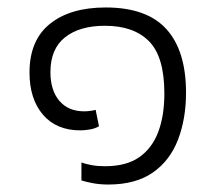

<svg xmlns="http://www.w3.org/2000/svg" viewBox="-20 -484 582 514"><path d="M270 10Q248 10 229 6.5Q210 3 198 -1V-49Q209 -45 225 -42Q241 -39 261 -39Q318 -39 352.5 -63Q387 -87 403.5 -130.5Q420 -174 420 -234Q420 -332 379 -373.5Q338 -415 261 -415Q193 -415 154 -384Q115 -353 115 -291Q115 -242 139 -214Q163 -186 205 -186Q213 -186 221 -187Q229 -188 236 -190L245 -146Q235 -140 221 -137.5Q207 -135 195 -135Q131 -135 95 -177Q59 -219 59 -290Q59 -376 113.5 -420Q168 -464 263 -464Q373 -464 425.5 -406Q478 -348 478 -236Q478 -166 456.5 -110Q435 -54 389 -22Q343 10 270 10Z"/></svg>

Font: Noto Sans Thai Light
Style: Regular
Weight: 300
Designer: Monotype Design Team
Foundry: Monotype Imaging Inc.
Version: Version 2.001